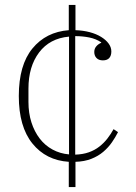

<svg xmlns="http://www.w3.org/2000/svg" viewBox="-20 -642 548 776"><path d="M258 12Q166 6 111 -62Q56 -130 56 -254Q56 -379 111 -446Q166 -513 258 -520V-622H285V-520Q316 -519 342.5 -512Q369 -505 388.5 -493Q408 -481 419 -466Q430 -451 430 -434Q430 -417 421.5 -407.5Q413 -398 396 -398Q379 -398 370 -407.5Q361 -417 361 -432Q361 -445 369 -454.5Q377 -464 389 -469V-471Q368 -485 341 -490.5Q314 -496 284 -496V-17Q315 -18 339 -26.5Q363 -35 381.5 -49.5Q400 -64 414 -82Q428 -100 439 -120L457 -108Q447 -88 432.5 -67Q418 -46 397.5 -28.5Q377 -11 349 0Q321 11 285 12V114H258ZM259 -494Q181 -487 138 -430Q95 -373 95 -284V-230Q95 -185 107 -147.5Q119 -110 140.5 -82Q162 -54 192.5 -37.5Q223 -21 259 -18Z"/></svg>

Font: IBM Plex Serif ExtraLight
Style: Regular
Weight: 200
Designer: Mike Abbink, Paul van der Laan, Pieter van Rosmalen
Foundry: Bold Monday
Version: Version 2.5